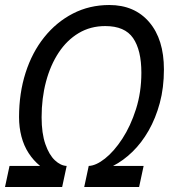

<svg xmlns="http://www.w3.org/2000/svg" viewBox="-41 -746 674 766"><path d="M-21 0 -3 -84H119Q92 -106 73 -135.5Q54 -165 44.5 -201.5Q35 -238 35 -279Q35 -374 61 -455.5Q87 -537 135.5 -597.5Q184 -658 250 -692Q316 -726 395 -726Q496 -726 554.5 -657.5Q613 -589 613 -469Q613 -396 596.5 -335Q580 -274 552 -225Q524 -176 487.5 -140.5Q451 -105 410 -84H532L514 0H295L313 -84Q342 -85 378 -113.5Q414 -142 447 -192.5Q480 -243 501.5 -310.5Q523 -378 523 -456Q523 -546 490 -594Q457 -642 379 -642Q320 -642 273 -614Q226 -586 193 -536Q160 -486 142.5 -420Q125 -354 125 -278Q125 -214 140 -171Q155 -128 178 -106.5Q201 -85 225 -84L207 0Z"/></svg>

Font: Geist Mono
Style: Italic
Weight: 400
Italic angle: -12°
Monospace: yes
Designer: Basement.studio, Andrés Briganti, Mateo Zaragoza
Foundry: Basement.studio, Vercel, Andrés Briganti, Guido Ferreyra, Mateo Zaragoza
Version: Version 1.500